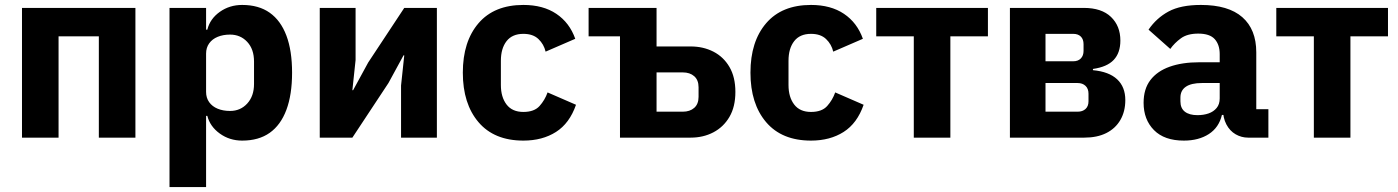

<svg xmlns="http://www.w3.org/2000/svg" viewBox="-20 -557 5657 777"><path d="M69 0V-525H528V0H380V-410H217V0Z M666 200V-525H814V-437H819Q830 -481 869.5 -509Q909 -537 960 -537Q1027 -537 1071.5 -505.5Q1116 -474 1139 -413Q1162 -352 1162 -263Q1162 -174 1139 -112.5Q1116 -51 1071.5 -19.5Q1027 12 960 12Q909 12 869.5 -16.5Q830 -45 819 -88H814V200ZM911 -108Q953 -108 980.5 -138Q1008 -168 1008 -217V-308Q1008 -358 980.5 -387.5Q953 -417 911 -417Q883 -417 861 -408Q839 -399 826.5 -381.5Q814 -364 814 -340V-185Q814 -161 826.5 -143.5Q839 -126 861 -117Q883 -108 911 -108Z M1274 0V-525H1419V-314L1406 -192H1409L1470 -304L1616 -525H1748V0H1603V-211L1616 -333H1613L1552 -221L1406 0Z M2098 12Q1980 12 1916.5 -62.5Q1853 -137 1853 -263Q1853 -389 1916.5 -463Q1980 -537 2098 -537Q2178 -537 2231.5 -501Q2285 -465 2308 -400L2188 -348Q2181 -378 2159 -399Q2137 -420 2098 -420Q2053 -420 2030 -390.5Q2007 -361 2007 -311V-213Q2007 -164 2030 -134Q2053 -104 2098 -104Q2142 -104 2163.5 -128Q2185 -152 2196 -183L2311 -133Q2285 -58 2230 -23Q2175 12 2098 12Z M2489 0V-410H2362V-525H2637V-369H2775Q2826 -369 2867 -348Q2908 -327 2932 -286Q2956 -245 2956 -185Q2956 -125 2932 -84Q2908 -43 2867 -21.5Q2826 0 2775 0ZM2637 -105H2743Q2772 -105 2789.5 -120.5Q2807 -136 2807 -165V-204Q2807 -233 2789.5 -248.5Q2772 -264 2743 -264H2637Z M3262 12Q3144 12 3080.5 -62.5Q3017 -137 3017 -263Q3017 -389 3080.5 -463Q3144 -537 3262 -537Q3342 -537 3395.5 -501Q3449 -465 3472 -400L3352 -348Q3345 -378 3323 -399Q3301 -420 3262 -420Q3217 -420 3194 -390.5Q3171 -361 3171 -311V-213Q3171 -164 3194 -134Q3217 -104 3262 -104Q3306 -104 3327.5 -128Q3349 -152 3360 -183L3475 -133Q3449 -58 3394 -23Q3339 12 3262 12Z M3678 0V-410H3526V-525H3978V-410H3826V0Z M4067 0V-525H4366Q4438 -525 4476 -488.5Q4514 -452 4514 -393Q4514 -343 4487 -314.5Q4460 -286 4403 -278V-273Q4468 -267 4501 -236Q4534 -205 4534 -152Q4534 -106 4514 -71.5Q4494 -37 4457 -18.5Q4420 0 4368 0ZM4211 -105H4341Q4361 -105 4373 -116Q4385 -127 4385 -147V-178Q4385 -198 4373 -209.5Q4361 -221 4341 -221H4211ZM4211 -309H4323Q4343 -309 4354 -320.5Q4365 -332 4365 -351V-378Q4365 -398 4354 -409Q4343 -420 4323 -420H4211Z M5113 0H5031Q5004 0 4980.5 -13.5Q4957 -27 4943 -53.5Q4929 -80 4929 -117V-130L4961 -92H4925Q4913 -41 4872 -14.5Q4831 12 4771 12Q4692 12 4650 -30.5Q4608 -73 4608 -141Q4608 -197 4635.5 -233Q4663 -269 4713.5 -287Q4764 -305 4833 -305H4916V-338Q4916 -376 4896 -398.5Q4876 -421 4829 -421Q4785 -421 4759 -402Q4733 -383 4716 -359L4628 -437Q4660 -484 4709 -510.5Q4758 -537 4840 -537Q4951 -537 5007.5 -487.5Q5064 -438 5064 -345V-115H5113ZM4916 -221H4844Q4801 -221 4779 -206Q4757 -191 4757 -162V-147Q4757 -119 4775 -105Q4793 -91 4826 -91Q4851 -91 4871 -98Q4891 -105 4903.5 -120Q4916 -135 4916 -159Z M5297 0V-410H5145V-525H5597V-410H5445V0Z"/></svg>

Font: IBM Plex Sans
Style: Bold
Weight: 700
Designer: Mike Abbink, Paul van der Laan, Pieter van Rosmalen
Foundry: Bold Monday
Version: Version 3.201